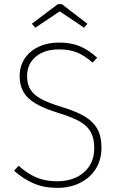

<svg xmlns="http://www.w3.org/2000/svg" viewBox="-20 -899 575 929"><path d="M450 -620 428 -596Q390 -630 353 -645Q316 -660 266 -660Q195 -660 153 -624.5Q111 -589 111 -532Q111 -492 127 -466Q143 -440 178.5 -420.5Q214 -401 277 -382Q347 -361 388.5 -336.5Q430 -312 450.5 -276Q471 -240 471 -184Q471 -127 444 -83Q417 -39 368 -14.5Q319 10 257 10Q193 10 143 -11.5Q93 -33 48 -73L70 -97Q111 -60 154.5 -41Q198 -22 256 -22Q337 -22 386.5 -65.5Q436 -109 436 -182Q436 -229 419.5 -259.5Q403 -290 366.5 -311Q330 -332 264 -352Q193 -374 152.5 -398Q112 -422 93.5 -454Q75 -486 75 -532Q75 -577 98.5 -614Q122 -651 165.5 -672Q209 -693 265 -693Q325 -693 367 -675Q409 -657 450 -620ZM134 -784 260 -879H279L403 -784L387 -765L269 -844L151 -765Z"/></svg>

Font: FiraGO UltraLight
Style: Regular
Weight: 200
Designer: bBox Type
Foundry: bBox Type GmbH
Version: Version 1.001